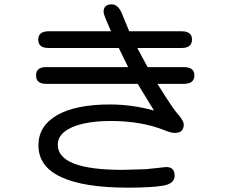

<svg xmlns="http://www.w3.org/2000/svg" viewBox="-20 -837 1040 884"><path d="M569 27Q365 27 261 -22Q157 -70 157 -168Q157 -257 242.5 -306.5Q328 -356 486 -356Q537 -356 588 -349Q639 -342 689 -328L614 -451H192Q146 -451 146 -490Q146 -528 192 -528H570L527 -616H204Q156 -616 156 -654Q156 -693 204 -693H491Q475 -729 466 -751.5Q457 -774 457 -783Q457 -817 495 -817Q527 -817 546 -763L575 -693H816Q864 -693 864 -655Q864 -616 816 -616H612L658 -531L660 -528H827Q875 -528 875 -490Q875 -451 827 -451H705Q779 -331 803 -307Q826 -279 826 -264Q826 -225 785 -225Q766 -225 736 -238Q630 -280 489 -280Q417 -280 362.5 -267.5Q308 -255 277 -230.5Q246 -206 246 -171Q246 -55 543 -55L652 -58L745 -68Q784 -68 784 -28Q784 9 730 18Q676 27 569 27Z"/></svg>

Font: Huninn
Style: Regular
Weight: 400
Designer: justfont
Foundry: justfont
Version: Version 1.003